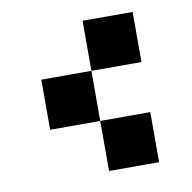

<svg xmlns="http://www.w3.org/2000/svg" viewBox="-60 -529 590 590"><g transform="rotate(-10 234.5 -234.5)"><path d="M390.6 -468.8V-312.5H234.4V-156.2H390.6V0H234.4V-156.2H78.1V-312.5H234.4V-468.8Z"/></g></svg>

Font: Sorena-Fanum Normal
Style: Regular
Weight: 400
Designer: Mohammad Darvishi
Version: Version 1.000;March 20, 2024;FontCreator 15.0.0.2958 64-bit